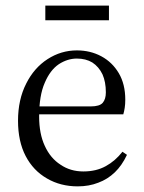

<svg xmlns="http://www.w3.org/2000/svg" viewBox="-20 -650 513 682"><path d="M256 12Q296 12 329 -1Q362 -13 388 -38Q413 -62 431 -100L415 -111Q389 -78 356 -60Q322 -41 276 -41Q230 -41 195 -65Q159 -88 139 -132Q119 -175 119 -236Q119 -311 139 -356Q158 -401 189 -422Q220 -442 253 -442Q285 -442 308 -428Q331 -413 344 -386Q356 -359 356 -322Q356 -298 345 -285Q334 -272 302 -272H73V-244H418Q421 -254 423 -267Q425 -280 425 -296Q425 -351 402 -390Q379 -429 340 -450Q301 -471 253 -471Q197 -471 149 -440Q101 -409 73 -353Q44 -296 44 -221Q44 -148 71 -96Q98 -44 147 -16Q195 12 256 12ZM141 -578H367V-630H141Z"/></svg>

Font: Source Serif 4 48pt
Style: Regular
Weight: 400
Designer: Frank Grie√ühammer
Foundry: Adobe Systems Incorporated
Version: Version 4.004;hotconv 1.0.116;makeotfexe 2.5.65601